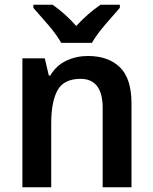

<svg xmlns="http://www.w3.org/2000/svg" viewBox="-20 -786 643 806"><path d="M349 -551Q300 -551 258 -531Q216 -511 191 -469H185L168 -541H74V0H195V-268Q195 -359 221.5 -407Q248 -455 318 -455Q411 -455 411 -332V0H532V-352Q532 -456 483.5 -503.5Q435 -551 349 -551ZM483 -766H402Q350 -731 300 -677Q253 -730 201 -766H120V-753Q146 -724 182 -682Q218 -640 237 -606H366Q385 -640 421.5 -682.5Q458 -725 483 -753Z"/></svg>

Font: Noto Sans Display Medium
Style: Regular
Weight: 500
Designer: Monotype Design Team
Foundry: Monotype Imaging Inc.
Version: Version 1.900